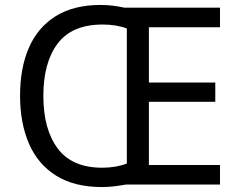

<svg xmlns="http://www.w3.org/2000/svg" viewBox="-20 -745 968 775"><path d="M386 -725Q412 -725 436 -722Q460 -719 482 -714H868V-635H581V-412H849V-334H581V-79H868V0H488Q466 4 441.5 7Q417 10 391 10Q280 10 206.5 -36Q133 -82 97 -165Q61 -248 61 -359Q61 -470 96.5 -552Q132 -634 204.5 -679.5Q277 -725 386 -725ZM394 -646Q271 -646 213 -569.5Q155 -493 155 -358Q155 -223 213 -145.5Q271 -68 393 -68Q421 -68 446.5 -72.5Q472 -77 492 -85V-630Q471 -638 446.5 -642Q422 -646 394 -646Z"/></svg>

Font: Noto Sans Hanifi Rohingya
Style: Regular
Weight: 400
Designer: Monotype Design Team and DaltonMaag
Foundry: Google LLC
Version: Version 2.101